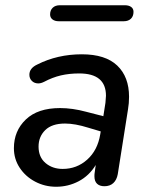

<svg xmlns="http://www.w3.org/2000/svg" viewBox="-20 -703 561 732"><path d="M33 -138Q33 -204 78.5 -247.5Q124 -291 209 -291Q256 -291 308 -277L374 -260L382 -311Q384 -331 384 -338Q384 -423 282 -423Q244 -423 212 -415.5Q180 -408 148 -391Q136 -385 126 -385Q111 -385 101.5 -394.5Q92 -404 92 -418Q92 -443 122 -457Q199 -496 292 -496Q382 -496 427 -453Q472 -410 472 -334Q472 -309 468 -286L429 -39Q425 -17 412 -5Q399 7 378 7Q360 7 350 -2.5Q340 -12 340 -31Q340 -40 341 -45L345 -74Q320 -33 280 -12Q240 9 194 9Q151 9 114 -10.5Q77 -30 55 -63.5Q33 -97 33 -138ZM219 -59Q273 -59 312.5 -94.5Q352 -130 362 -190L364 -202L317 -216Q266 -232 228 -232Q178 -232 152.5 -207Q127 -182 127 -144Q127 -104 153.5 -81.5Q180 -59 219 -59ZM171 -648Q171 -664 181 -673.5Q191 -683 208 -683H456Q471 -683 480 -676.5Q489 -670 489 -658Q489 -641 479 -631.5Q469 -622 452 -622H204Q189 -622 180 -629Q171 -636 171 -648Z"/></svg>

Font: SN Pro
Style: Italic
Weight: 400
Italic angle: -9°
Designer: Tobias Whetton
Foundry: Supernotes
Version: Version 1.003